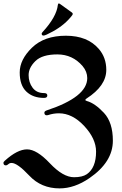

<svg xmlns="http://www.w3.org/2000/svg" viewBox="-82 -920 691 1084"><path d="M0 0ZM153.3 -730Q153.3 -733.4 158.2 -738.8Q237.3 -824.7 244.6 -892.1Q245.6 -900.4 250.5 -900.4Q253.4 -900.4 257.8 -897L323.7 -849.6Q328.6 -846.2 328.6 -842Q328.6 -837.9 325.7 -834Q285.6 -780.8 217.8 -743.2Q174.3 -719.2 164.1 -719.2Q153.3 -719.2 153.3 -730ZM-62.5 -0.5Q-62.5 -5.9 -54.7 -12.7Q16.1 -76.7 70.8 -76.7Q125.5 -76.7 199.7 2Q273.9 80.6 335.9 80.6Q382.8 80.6 408.2 63.5Q460.4 27.3 460.4 -64Q460.4 -136.7 393.6 -208.5Q326.7 -280.3 250.5 -280.3Q219.7 -280.3 190.4 -270.5Q186 -269 182.6 -269Q168.5 -269 168.5 -283.7Q168.5 -292 180.7 -296.4Q410.6 -372.1 410.6 -479Q410.6 -515.6 384.3 -546.9Q327.6 -612.8 241.9 -612.8Q156.2 -612.8 117.9 -575.2Q79.6 -537.6 79.6 -496.1Q79.6 -454.6 102.1 -424.6Q124.5 -394.5 167 -394.5Q185.1 -394.5 185.1 -380.9Q185.1 -367.2 166.5 -367.2Q104.5 -367.2 66.9 -402.8Q29.3 -438.5 29.3 -511Q29.3 -583.5 98.6 -650.9Q168 -718.3 290 -718.3Q412.1 -718.3 476.1 -643.6Q518.1 -594.7 518.1 -525.4Q518.1 -435.5 406.7 -363.8Q399.9 -359.4 399.9 -355.7Q399.9 -352.1 408.7 -349.6Q454.1 -336.9 504.6 -283Q555.2 -229 555.2 -125.5Q555.2 -5.4 423.3 85.4Q338.9 143.6 254.4 143.6Q150.9 143.6 83.5 71.8Q16.1 0 -16.6 0Q-27.3 0 -34.9 6.8Q-42.5 13.7 -48.3 13.7Q-62.5 13.7 -62.5 -0.5Z"/></svg>

Font: UnifrakturMaguntia21
Style: Book
Weight: 400
Designer: j. 'mach' wust, Gerrit Ansmann, Georg Duffner, based on a font by Peter Wiegel, original typeface by Carl Albert Fahrenw
Version: Version 2017-03-19